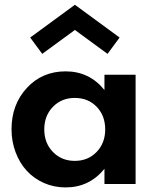

<svg xmlns="http://www.w3.org/2000/svg" viewBox="-20 -784 662 818"><path d="M259.5 14.5Q210 14.5 167 -4.5Q124.1 -23.6 93.9 -56.6Q63.6 -89.5 46.4 -135.5Q29.1 -181.4 29.1 -233.2Q29.1 -338.6 94.3 -409.3Q159.5 -480 259.5 -480Q360.9 -480 425 -400.5V-465.5H557.7V0H425V-65Q360.9 14.5 259.5 14.5ZM298.6 -366.8Q242.3 -366.8 205.5 -328.9Q168.6 -290.9 168.6 -232.7Q168.6 -174.5 205.5 -136.6Q242.3 -98.6 298.6 -98.6Q355 -98.6 391.6 -136.6Q428.2 -174.5 428.2 -232.7Q428.2 -291.4 391.8 -329.1Q355.5 -366.8 298.6 -366.8ZM108.6 -624.1 299.1 -763.6 489.5 -624.1 438.2 -554.5 299.1 -656.4 160 -554.5Z"/></svg>

Font: Spartan MB
Style: Bold
Weight: 700
Designer: Matt Bailey, Mirko Velimirovic
Foundry: Matt Bailey
Version: Version 1.005